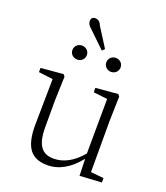

<svg xmlns="http://www.w3.org/2000/svg" viewBox="-159 -989 961 1112"><g transform="rotate(20 321.0 -433.5)"><path d="M263 14C335 14 400 -23 458 -96L461 8L596 0V-27L516 -35V-352L520 -502L510 -514L373 -502V-475L459 -465L457 -128C404 -65 346 -34 285 -34C249 -34 223 -45 206 -68C187 -93 178 -133 178 -188V-352L183 -502L173 -514L35 -502V-476L123 -465L119 -185C118 -114 130 -62 155 -30C178 -1 214 14 263 14ZM217 -706C193 -706 173 -688 173 -663C173 -638 193 -620 218 -620C242 -620 262 -638 262 -663C262 -688 242 -706 217 -706ZM426 -706C402 -706 382 -688 382 -663C382 -638 402 -620 426 -620C450 -620 470 -638 470 -663C470 -688 450 -706 426 -706ZM349 -732 276 -847C267 -870 254 -881 236 -881C219 -881 210 -872 210 -855C210 -841 218 -827 234 -814L334 -718Z"/></g></svg>

Font: AllPunType ExtraLight
Style: Regular
Weight: 280
Version: 1.0